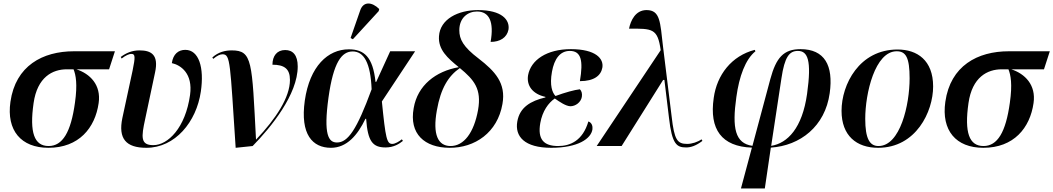

<svg xmlns="http://www.w3.org/2000/svg" viewBox="-20 -826 5958 1086"><path d="M254 10C426 10 518 -102 538 -243C553 -346 489 -409 412 -434H597L630 -536H398C221 -536 68 -454 39 -250C16 -88 99 10 254 10ZM255 0C174 0 146 -76 170 -243C191 -390 277 -434 358 -434H396C409 -402 419 -350 404 -245C381 -78 334 0 255 0Z M808 10C970 10 1091 -136 1116 -308C1136 -444 1105 -544 1028 -544C989 -544 959 -520 952 -469C1002 -458 1072 -411 1055 -289C1029 -103 930 -5 847 -5C774 -5 779 -51 801 -152L857 -416C879 -517 835 -541 769 -541C726 -541 693 -526 663 -504L668 -495C691 -513 712 -522 724 -521C745 -521 746 -504 730 -427L672 -158C648 -42 692 10 808 10Z M1313 10 1409 0C1514 -107 1664 -292 1664 -450C1664 -515 1636 -543 1593 -543C1547 -543 1521 -510 1521 -460C1588 -460 1620 -437 1620 -374C1620 -275 1541 -155 1429 -37H1428C1405 -478 1408 -541 1291 -541C1254 -541 1215 -532 1181 -501L1186 -493C1209 -512 1225 -519 1239 -519C1284 -519 1281 -471 1313 10Z M1976 -604 2122 -763 2125 -775C2085 -815 2035 -821 2017 -766L1963 -611ZM1852 10C1942 10 2003 -62 2047 -154H2051C2060 -26 2088 8 2161 8C2208 8 2239 -13 2259 -29L2253 -38C2238 -26 2215 -12 2199 -12C2168 -12 2161 -42 2140 -252L2328 -536H2187L2108 -363H2104C2089 -505 2039 -547 1953 -547C1835 -547 1732 -452 1704 -257C1677 -65 1748 10 1852 10ZM1886 -20C1838 -20 1809 -64 1838 -274C1866 -475 1913 -535 1975 -535C2038 -535 2076 -471 2082 -321C1998 -92 1948 -20 1886 -20Z M2522 10C2666 11 2794 -76 2822 -238C2843 -356 2780 -423 2687 -495C2600 -561 2578 -604 2578 -655C2578 -725 2626 -761 2678 -761C2748 -761 2775 -702 2755 -589C2808 -589 2847 -613 2856 -658C2865 -714 2818 -769 2684 -769C2571 -769 2469 -718 2463 -621C2458 -545 2511 -498 2575 -446C2444 -423 2342 -343 2320 -215C2293 -68 2382 9 2522 10ZM2527 0C2458 -1 2426 -64 2451 -202C2473 -327 2516 -396 2581 -441C2662 -374 2705 -323 2684 -204C2661 -76 2604 1 2527 0Z M3098 10C3250 10 3324 -42 3331 -95C3333 -112 3328 -132 3308 -139C3276 -30 3205 0 3137 0C3055 0 3020 -38 3036 -130C3048 -198 3082 -244 3118 -269C3145 -250 3180 -226 3206 -225C3236 -225 3266 -248 3271 -278C3274 -296 3270 -311 3260 -321C3231 -318 3176 -303 3122 -283C3104 -302 3088 -342 3102 -420C3115 -493 3148 -538 3203 -538C3267 -538 3280 -484 3260 -367C3341 -367 3379 -399 3387 -443C3396 -494 3350 -548 3209 -548C3073 -548 2983 -487 2967 -401C2957 -341 2993 -294 3065 -278V-275C2981 -255 2920 -219 2906 -139C2891 -54 2947 10 3098 10Z M3355 0H3496L3731 -374H3738L3764 -159C3781 -9 3808 8 3861 8C3887 8 3916 -1 3953 -29L3948 -38C3927 -23 3894 -12 3867 -12C3811 -12 3794 -34 3779 -167L3730 -564C3714 -701 3715 -769 3637 -769C3574 -769 3547 -709 3538 -664C3669 -664 3700 -667 3717 -542Z M4171 240H4306L4340 9C4506 -2 4647 -111 4673 -299C4695 -456 4644 -548 4508 -548C4412 -548 4370 -500 4337 -378L4236 -1C4138 -15 4120 -101 4145 -277C4161 -394 4196 -490 4253 -536L4249 -544C4118 -510 4035 -403 4017 -272C3991 -94 4062 3 4233 9ZM4400 -383C4418 -505 4445 -538 4493 -538C4548 -538 4572 -487 4545 -295C4518 -102 4435 -16 4342 -1Z M4947 10C5161 10 5258 -194 5258 -337C5258 -485 5168 -546 5057 -546C4840 -546 4740 -348 4740 -199C4740 -59 4824 10 4947 10ZM4949 0C4899 0 4874 -42 4874 -154C4874 -298 4929 -536 5052 -536C5104 -536 5125 -500 5125 -383C5125 -233 5072 0 4949 0Z M5542 10C5714 10 5806 -102 5826 -243C5841 -346 5777 -409 5700 -434H5885L5918 -536H5686C5509 -536 5356 -454 5327 -250C5304 -88 5387 10 5542 10ZM5543 0C5462 0 5434 -76 5458 -243C5479 -390 5565 -434 5646 -434H5684C5697 -402 5707 -350 5692 -245C5669 -78 5622 0 5543 0Z"/></svg>

Font: Noto Serif Display SemiBold
Style: Italic
Weight: 600
Italic angle: -12°
Designer: Monotype Design Team
Foundry: Monotype Imaging Inc.
Version: Version 2.009